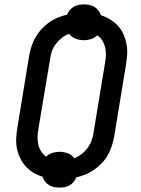

<svg xmlns="http://www.w3.org/2000/svg" viewBox="-20 -802 640 869"><path d="M249 47Q236 47 224 44.5Q212 42 201.5 35.5Q191 29 183.5 19Q176 9 173 -2Q150 -9 130.5 -21Q111 -33 96 -49.5Q81 -66 71 -87Q61 -108 56.5 -131Q52 -154 53.5 -178.5Q55 -203 59 -227L112 -550Q116 -571 122.5 -592Q129 -613 140.5 -633Q152 -653 167.5 -670Q183 -687 202 -700.5Q221 -714 242 -722.5Q263 -731 284 -736Q288 -747 296 -756.5Q304 -766 314.5 -772Q325 -778 336.5 -780Q348 -782 360 -782Q373 -782 385.5 -779.5Q398 -777 408 -770.5Q418 -764 425.5 -754Q433 -744 437 -733Q459 -726 478.5 -714Q498 -702 513.5 -685.5Q529 -669 538.5 -648Q548 -627 552.5 -604Q557 -581 555.5 -556.5Q554 -532 550 -508L497 -185Q493 -164 486.5 -143Q480 -122 469 -102Q458 -82 442 -65Q426 -48 407 -34.5Q388 -21 367 -12.5Q346 -4 325 1Q321 12 313 21.5Q305 31 294.5 37Q284 43 272.5 45Q261 47 249 47ZM316 -86Q333 -92 348.5 -104Q364 -116 375.5 -131Q387 -146 393.5 -163.5Q400 -181 403 -199L456 -521Q459 -539 459.5 -556Q460 -573 455.5 -589.5Q451 -606 442.5 -619.5Q434 -633 420 -642Q408 -630 392 -625Q376 -620 360 -620Q340 -620 322 -627Q304 -634 293 -649Q276 -643 260.5 -631Q245 -619 233.5 -604Q222 -589 215.5 -571.5Q209 -554 207 -536L153 -214Q150 -196 150 -179Q150 -162 154 -145.5Q158 -129 167 -115.5Q176 -102 189 -93Q201 -105 217 -110Q233 -115 249 -115Q269 -115 287 -108Q305 -101 316 -86Z"/></svg>

Font: Iosevka SS04 Medium Extended
Style: Italic
Weight: 500
Width: 7
Italic angle: -9°
Monospace: yes
Designer: Belleve Invis
Foundry: Belleve Invis
Version: Version 19.0.0; ttfautohint (v1.8.4)